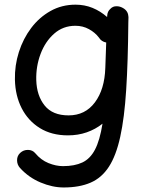

<svg xmlns="http://www.w3.org/2000/svg" viewBox="-20 -555 654 835"><path d="M486.8 -527.8H488.8Q491.7 -527.8 494.6 -527.3Q501.5 -526.4 508.3 -523.4Q536.1 -511.2 538.1 -485.4Q539.1 -480.5 538.6 -475.6L538.1 -456.5Q536.6 -287.1 528.8 -164.6Q521 -42 502.9 40Q484.9 122.1 453.4 170.4Q421.9 218.8 373.5 239.5Q325.2 260.3 256.8 260.3Q208 260.3 156.2 238.5Q104.5 216.8 66.9 175.3Q54.2 161.1 54.2 141.8Q54.2 122.6 67.9 109.9Q82 96.7 101.8 96.9Q121.6 97.2 133.3 111.3Q158.2 141.1 190.9 154.3Q223.6 167.5 253.9 167.5Q304.2 167.5 338.1 151.6Q372.1 135.7 393.1 95.7Q414.1 55.7 425.8 -17.1Q395 7.3 357.2 20.5Q319.3 33.7 275.4 33.7Q204.6 33.7 153.3 2Q102.1 -29.8 74.2 -84.5Q46.4 -139.2 44.9 -208.5Q43.5 -270 62 -328.4Q80.6 -386.7 115.5 -433.1Q150.4 -479.5 199.5 -507.1Q248.5 -534.7 308.6 -534.7Q347.7 -534.7 382.1 -520.8Q416.5 -506.8 445.8 -481L446.3 -487.8Q447.3 -504.9 459.5 -516.1Q470.7 -528.3 486.8 -527.8ZM278.3 -53.2Q350.6 -53.2 392.8 -109.9Q435.1 -166.5 438 -259.8L441.9 -370.1Q420.9 -374 410.2 -391.6Q393.6 -413.6 366.9 -428.2Q340.3 -442.9 308.1 -442.9Q254.4 -442.9 215.6 -408.7Q176.8 -374.5 156.5 -320.6Q136.2 -266.6 137.7 -207Q139.6 -139.2 174.1 -96.2Q208.5 -53.2 278.3 -53.2Z"/></svg>

Font: Mikhak-FD Medium
Style: Regular
Weight: 500
Designer: Amin Abedi
Version: Version 3.2